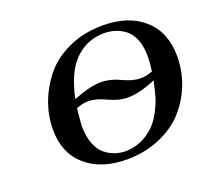

<svg xmlns="http://www.w3.org/2000/svg" viewBox="-121 -849 1105 1012"><g transform="rotate(-20 432.0 -343.0)"><path d="M113.8 -270Q113.8 -346.2 141.4 -420.2Q168.9 -494.1 220 -556.6Q271 -619.1 356.4 -658Q441.9 -696.8 547.9 -696.8Q691.9 -696.8 776.9 -620.8Q861.8 -544.9 861.8 -410.2Q861.8 -329.1 833 -254.2Q804.2 -179.2 750.5 -119.6Q696.8 -60.1 612.8 -24.4Q528.8 11.2 428.2 11.2Q285.2 11.2 199.5 -63Q113.8 -137.2 113.8 -270ZM263.2 -235.8Q263.2 -176.8 280 -134.3Q296.9 -91.8 324.5 -70.8Q352.1 -49.8 379.6 -41Q407.2 -32.2 436 -32.2Q516.1 -32.2 584 -87.9Q620.1 -117.7 645 -164.3Q669.9 -210.9 679.9 -245.4Q689.9 -279.8 701.2 -333Q611.3 -293.9 543.9 -293.9Q493.2 -293.9 438 -320.6Q382.8 -347.2 338.9 -347.2Q306.6 -347.2 272 -333Q263.2 -248 263.2 -235.8ZM279.8 -380.9Q375 -418.9 437 -418.9Q487.8 -418.9 543 -392.6Q598.1 -366.2 642.1 -366.2Q674.3 -366.2 709 -379.9Q715.8 -426.8 715.8 -461.9Q715.8 -518.1 699.5 -558.1Q683.1 -598.1 656 -618.2Q628.9 -638.2 600.3 -647Q571.8 -655.8 541 -655.8H540Q440.9 -655.8 371.1 -584Q308.6 -519 279.8 -380.9Z"/></g></svg>

Font: CMU Serif Extra
Style: BoldSlanted
Weight: 700
Italic angle: -9.46001°
Version: Version 0.7.0